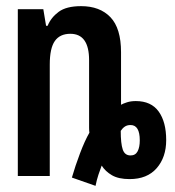

<svg xmlns="http://www.w3.org/2000/svg" viewBox="-20 -573 570 625"><path d="M214 5Q225 -33 240.5 -74Q256 -115 271 -141Q270 -148 270 -157Q270 -166 270 -173V-377Q270 -463 209 -463Q175 -463 158.5 -439.5Q142 -416 142 -363V0H38V-543H121L130 -489H135Q146 -516 171 -534.5Q196 -553 244 -553Q305 -553 339.5 -517Q374 -481 374 -403V-232Q381 -236 393.5 -240Q406 -244 422 -244Q472 -244 496.5 -210Q521 -176 521 -117Q521 -61 490 -25.5Q459 10 402 10Q366 10 344.5 -2.5Q323 -15 311 -34Q306 -21 300.5 -4.5Q295 12 291 32ZM405 -67Q421 -67 428 -80.5Q435 -94 435 -116Q435 -166 405 -166Q394 -166 386.5 -161Q379 -156 373 -147Q373 -106 379.5 -86.5Q386 -67 405 -67Z"/></svg>

Font: Noto Sans Mono Condensed SemiBold
Style: Regular
Weight: 600
Width: 3
Designer: Monotype Design Team
Foundry: Monotype Imaging Inc.
Version: Version 2.014